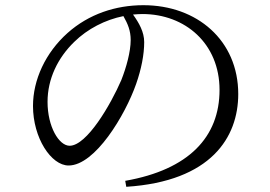

<svg xmlns="http://www.w3.org/2000/svg" viewBox="-20 -715 1040 739"><path d="M483 -561C483 -516 466 -455 447 -407C406 -312 314 -154 248 -154C207 -154 163 -227 163 -323C163 -411 202 -492 266 -554C317 -604 385 -639 455 -653C472 -623 483 -597 483 -561ZM466 4C793 -17 897 -187 897 -353C897 -560 738 -695 532 -695C425 -695 322 -661 240 -588C155 -512 107 -408 107 -307C107 -184 177 -78 244 -78C346 -78 462 -272 504 -392C524 -449 535 -505 535 -553C535 -592 515 -627 492 -659C504 -660 516 -661 528 -661C693 -661 825 -547 825 -369C825 -188 707 -62 462 -19Z"/></svg>

Font: Source Han Serif
Style: Regular
Weight: 400
Designer: Ryoko NISHIZUKA 西塚涼子 (kana & ideographs); Frank Grießhammer (Latin, Greek & Cyrillic); Wenlong ZHANG 张文龙 (bopomofo); San
Foundry: Adobe Systems Incorporated
Version: Version 1.001;PS 1.001;hotconv 16.6.54;makeotf.lib2.5.65590